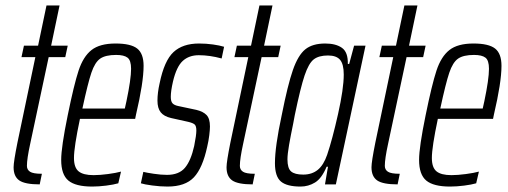

<svg xmlns="http://www.w3.org/2000/svg" viewBox="-20 -678 1869 706"><path d="M30 -63Q30 -83 44 -153L110 -468H59L68 -510H120L151 -658H199L168 -510H229L220 -468H159L91 -149Q79 -94 79 -68Q79 -54 90.5 -46.5Q102 -39 134 -39L126 0Q72 0 51 -14.5Q30 -29 30 -63Z M205 -90Q205 -137 229 -254Q252 -367 269 -418.5Q286 -470 316.5 -494Q347 -518 405 -518Q461 -518 484.5 -499.5Q508 -481 508 -436Q508 -375 480 -256L477 -241H274Q252 -137 252 -97Q252 -62 269 -48Q286 -34 324 -34Q347 -34 377 -38Q407 -42 425 -47L415 -4Q398 1 370.5 4.5Q343 8 319 8Q258 8 231.5 -14Q205 -36 205 -90ZM439 -279 445 -306Q462 -387 462 -425Q462 -456 449 -466Q436 -476 407 -476Q368 -476 348.5 -462.5Q329 -449 316 -410.5Q303 -372 283 -279Z M498 -4 507 -46Q519 -43 545.5 -39Q572 -35 594 -35Q638 -35 660 -61Q682 -87 694 -141Q702 -181 702 -198Q702 -215 695.5 -220.5Q689 -226 672 -230L609 -244Q583 -250 571 -265Q559 -280 559 -308Q559 -337 567 -372Q584 -455 618 -486.5Q652 -518 712 -518Q738 -518 763 -514.5Q788 -511 804 -506L795 -463Q751 -475 711 -475Q675 -475 652 -454Q629 -433 616 -378Q608 -343 608 -322Q608 -305 614.5 -298Q621 -291 636 -288L702 -274Q727 -268 739.5 -255Q752 -242 752 -213Q752 -201 749.5 -180.5Q747 -160 742 -139Q725 -60 693 -26Q661 8 596 8Q569 8 539.5 4Q510 0 498 -4Z M813 -63Q813 -83 827 -153L893 -468H842L851 -510H903L934 -658H982L951 -510H1012L1003 -468H942L874 -149Q862 -94 862 -68Q862 -54 873.5 -46.5Q885 -39 917 -39L909 0Q855 0 834 -14.5Q813 -29 813 -63Z M991 -78Q991 -139 1016 -255Q1038 -366 1057 -420.5Q1076 -475 1102.5 -496.5Q1129 -518 1176 -518Q1215 -518 1237.5 -502Q1260 -486 1259 -443H1264L1282 -510H1324L1215 0H1175L1186 -65H1181Q1163 -22 1138.5 -7Q1114 8 1085 8Q1035 8 1013 -10.5Q991 -29 991 -78ZM1183 -109Q1202 -165 1223 -258.5Q1244 -352 1244 -404Q1244 -442 1230.5 -458Q1217 -474 1186 -474Q1152 -474 1133.5 -459.5Q1115 -445 1100 -400.5Q1085 -356 1064 -255L1058 -223Q1049 -180 1043 -145.5Q1037 -111 1037 -92Q1037 -59 1050.5 -47.5Q1064 -36 1095 -36Q1127 -36 1148.5 -53.5Q1170 -71 1183 -109Z M1346 -63Q1346 -83 1360 -153L1426 -468H1375L1384 -510H1436L1467 -658H1515L1484 -510H1545L1536 -468H1475L1407 -149Q1395 -94 1395 -68Q1395 -54 1406.5 -46.5Q1418 -39 1450 -39L1442 0Q1388 0 1367 -14.5Q1346 -29 1346 -63Z M1521 -90Q1521 -137 1545 -254Q1568 -367 1585 -418.5Q1602 -470 1632.5 -494Q1663 -518 1721 -518Q1777 -518 1800.5 -499.5Q1824 -481 1824 -436Q1824 -375 1796 -256L1793 -241H1590Q1568 -137 1568 -97Q1568 -62 1585 -48Q1602 -34 1640 -34Q1663 -34 1693 -38Q1723 -42 1741 -47L1731 -4Q1714 1 1686.5 4.5Q1659 8 1635 8Q1574 8 1547.5 -14Q1521 -36 1521 -90ZM1755 -279 1761 -306Q1778 -387 1778 -425Q1778 -456 1765 -466Q1752 -476 1723 -476Q1684 -476 1664.5 -462.5Q1645 -449 1632 -410.5Q1619 -372 1599 -279Z"/></svg>

Font: Saira Ultra Condensed Light
Style: Italic
Weight: 300
Width: 1
Italic angle: -12°
Designer: Hector Gatti with collaboration of the Omnibus-Type team
Foundry: Omnibus-Type
Version: Version 1.001; ttfautohint (v1.8)